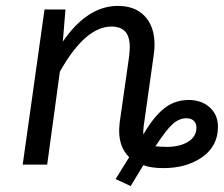

<svg xmlns="http://www.w3.org/2000/svg" viewBox="-20 -558 759 651"><path d="M719 -128Q719 -63 666 -25.5Q613 12 534 12Q493 12 466 2L423 73L372 49L418 -25Q384 -58 384 -115Q384 -124 386 -144L418 -368Q420 -390 420 -398Q420 -435 404 -451.5Q388 -468 358 -468Q269 -468 183 -315L140 0H57L131 -526H202L193 -417Q276 -538 380 -538Q438 -538 471 -503Q504 -468 504 -406Q504 -390 501 -370L467 -129Q465 -108 466 -102Q500 -161 536 -190Q572 -219 620 -219Q663 -219 691 -194Q719 -169 719 -128ZM646 -125Q646 -140 637 -148.5Q628 -157 612 -157Q587 -157 565 -137Q543 -117 507 -62Q527 -60 546 -60Q590 -60 618 -77.5Q646 -95 646 -125Z"/></svg>

Font: FiraGO Book
Style: Italic
Weight: 350
Italic angle: -8°
Designer: bBox Type GmbH
Foundry: bBox Type GmbH
Version: Version 1.001